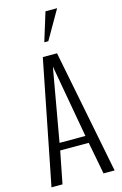

<svg xmlns="http://www.w3.org/2000/svg" viewBox="-162 -1193 799 1260"><g transform="rotate(-15 237.5 -563.0)"><path d="M223.6 -931.6 283.7 -1126H362.8L251 -931.6ZM97.7 0H22.9L189 -840.3H285.6L451.7 0H376.5L334.5 -218.8H140.6ZM149.4 -268.1H325.2L236.8 -763.2Z"/></g></svg>

Font: Oswald-Light
Style: Light
Weight: 300
Designer: vernon adams
Foundry: vernon adams
Version: Version ; ttfautohint (v0.92.18-e454-dirty) -l 8 -r 50 -G 20